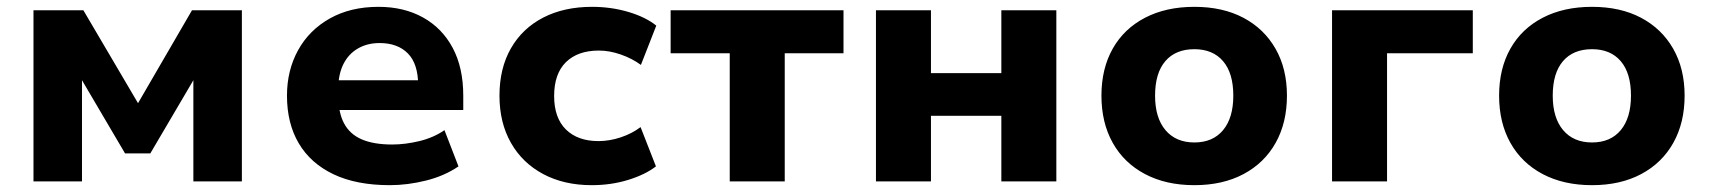

<svg xmlns="http://www.w3.org/2000/svg" viewBox="-20 -531 5005 562"><path d="M78 0V-501H224L384 -229L542 -501H688V0H546V-303H550L420 -82H346L216 -303H220V0Z M1121 11Q1023 11 956 -21Q889 -53 854.5 -111.5Q820 -170 820 -251Q820 -325 852.5 -384Q885 -443 945.5 -477Q1006 -511 1088 -511Q1162 -511 1218 -480Q1274 -449 1305 -391Q1336 -333 1336 -251V-209H948V-296H1217L1204 -281Q1204 -344 1174 -374.5Q1144 -405 1091 -405Q1055 -405 1027.5 -389Q1000 -373 985 -343Q970 -313 970 -269V-254Q970 -202 987 -170Q1004 -138 1039 -123Q1074 -108 1128 -108Q1166 -108 1207.5 -118Q1249 -128 1281 -150L1322 -44Q1281 -16 1227 -2.5Q1173 11 1121 11Z M1712 11Q1631 11 1570 -21.5Q1509 -54 1475.5 -113Q1442 -172 1442 -251Q1442 -331 1475.5 -389.5Q1509 -448 1570 -479.5Q1631 -511 1713 -511Q1769 -511 1819.5 -496Q1870 -481 1901 -456L1856 -341Q1830 -360 1797 -371.5Q1764 -383 1733 -383Q1671 -383 1636.5 -349Q1602 -315 1602 -250Q1602 -186 1636.5 -152Q1671 -118 1732 -118Q1764 -118 1797 -129Q1830 -140 1855 -159L1900 -44Q1869 -20 1819 -4.5Q1769 11 1712 11Z M2116 0V-375H1943V-501H2449V-375H2277V0Z M2544 0V-501H2705V-317H2911V-501H3072V0H2911V-192H2705V0Z M3476 11Q3393 11 3331.5 -21.5Q3270 -54 3237 -113Q3204 -172 3204 -251Q3204 -330 3237 -388.5Q3270 -447 3331.5 -479Q3393 -511 3476 -511Q3559 -511 3619.5 -479Q3680 -447 3713.5 -388.5Q3747 -330 3747 -251Q3747 -172 3714 -113Q3681 -54 3620 -21.5Q3559 11 3476 11ZM3476 -114Q3530 -114 3560 -150Q3590 -186 3590 -251Q3590 -317 3560 -352Q3530 -387 3476 -387Q3421 -387 3391 -352Q3361 -317 3361 -251Q3361 -186 3391.5 -150Q3422 -114 3476 -114Z M3879 0V-501H4291V-375H4040V0Z M4640 11Q4557 11 4495.5 -21.5Q4434 -54 4401 -113Q4368 -172 4368 -251Q4368 -330 4401 -388.5Q4434 -447 4495.5 -479Q4557 -511 4640 -511Q4723 -511 4783.5 -479Q4844 -447 4877.5 -388.5Q4911 -330 4911 -251Q4911 -172 4878 -113Q4845 -54 4784 -21.5Q4723 11 4640 11ZM4640 -114Q4694 -114 4724 -150Q4754 -186 4754 -251Q4754 -317 4724 -352Q4694 -387 4640 -387Q4585 -387 4555 -352Q4525 -317 4525 -251Q4525 -186 4555.5 -150Q4586 -114 4640 -114Z"/></svg>

Font: Nunito Sans 8pt ExtraBold
Style: Regular
Weight: 800
Version: Version 3.101;gftools[0.9.27]